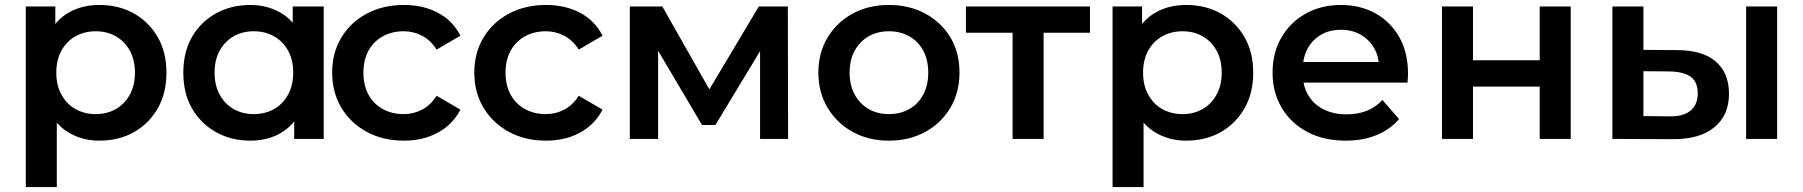

<svg xmlns="http://www.w3.org/2000/svg" viewBox="-20 -560 7268 774"><path d="M380 7Q315 7 261.5 -23Q208 -53 176.5 -113.5Q145 -174 145 -267Q145 -361 175.5 -421Q206 -481 259 -510.5Q312 -540 380 -540Q459 -540 519.5 -506Q580 -472 615.5 -411Q651 -350 651 -267Q651 -184 615.5 -122.5Q580 -61 519.5 -27Q459 7 380 7ZM84 194V-534H203V-408L199 -266L209 -124V194ZM366 -100Q411 -100 446.5 -120Q482 -140 503 -178Q524 -216 524 -267Q524 -319 503 -356.5Q482 -394 446.5 -414Q411 -434 366 -434Q321 -434 285 -414Q249 -394 228 -356.5Q207 -319 207 -267Q207 -216 228 -178Q249 -140 285 -120Q321 -100 366 -100Z M989 7Q912 7 850.5 -27.5Q789 -62 754 -123Q719 -184 719 -267Q719 -350 754 -411Q789 -472 850.5 -506Q912 -540 989 -540Q1055 -540 1108 -510.5Q1161 -481 1192.5 -421Q1224 -361 1224 -267Q1224 -174 1193.5 -113.5Q1163 -53 1110.5 -23Q1058 7 989 7ZM1003 -100Q1048 -100 1084 -120Q1120 -140 1141 -178Q1162 -216 1162 -267Q1162 -319 1141 -356.5Q1120 -394 1084 -414Q1048 -434 1003 -434Q958 -434 922.5 -414Q887 -394 866 -356.5Q845 -319 845 -267Q845 -216 866 -178Q887 -140 922.5 -120Q958 -100 1003 -100ZM1166 0V-126L1170 -268L1160 -410V-534H1285V0Z M1608 7Q1524 7 1458.5 -28.5Q1393 -64 1356 -126Q1319 -188 1319 -267Q1319 -347 1356 -408.5Q1393 -470 1458.5 -505Q1524 -540 1608 -540Q1686 -540 1745.5 -508.5Q1805 -477 1836 -416L1740 -360Q1716 -398 1681.5 -416Q1647 -434 1607 -434Q1561 -434 1524 -414Q1487 -394 1466 -356.5Q1445 -319 1445 -267Q1445 -215 1466 -177.5Q1487 -140 1524 -120Q1561 -100 1607 -100Q1647 -100 1681.5 -118Q1716 -136 1740 -174L1836 -118Q1805 -58 1745.5 -25.5Q1686 7 1608 7Z M2181 7Q2097 7 2031.5 -28.5Q1966 -64 1929 -126Q1892 -188 1892 -267Q1892 -347 1929 -408.5Q1966 -470 2031.5 -505Q2097 -540 2181 -540Q2259 -540 2318.5 -508.5Q2378 -477 2409 -416L2313 -360Q2289 -398 2254.5 -416Q2220 -434 2180 -434Q2134 -434 2097 -414Q2060 -394 2039 -356.5Q2018 -319 2018 -267Q2018 -215 2039 -177.5Q2060 -140 2097 -120Q2134 -100 2180 -100Q2220 -100 2254.5 -118Q2289 -136 2313 -174L2409 -118Q2378 -58 2318.5 -25.5Q2259 7 2181 7Z M2519 0V-534H2650L2865 -155H2813L3039 -534H3156L3157 0H3044V-400L3064 -387L2864 -56H2810L2609 -396L2633 -402V0Z M3563 7Q3481 7 3417 -28.5Q3353 -64 3316 -126Q3279 -188 3279 -267Q3279 -347 3316 -408.5Q3353 -470 3417 -505Q3481 -540 3563 -540Q3646 -540 3710.5 -505Q3775 -470 3811.5 -409Q3848 -348 3848 -267Q3848 -188 3811.5 -126Q3775 -64 3710.5 -28.5Q3646 7 3563 7ZM3563 -100Q3609 -100 3645 -120Q3681 -140 3701.5 -178Q3722 -216 3722 -267Q3722 -319 3701.5 -356.5Q3681 -394 3645 -414Q3609 -434 3564 -434Q3518 -434 3482.5 -414Q3447 -394 3426 -356.5Q3405 -319 3405 -267Q3405 -216 3426 -178Q3447 -140 3482.5 -120Q3518 -100 3563 -100Z M4062 0V-458L4091 -428H3874V-534H4374V-428H4158L4187 -458V0Z M4761 7Q4696 7 4642.5 -23Q4589 -53 4557.5 -113.5Q4526 -174 4526 -267Q4526 -361 4556.5 -421Q4587 -481 4640 -510.5Q4693 -540 4761 -540Q4840 -540 4900.5 -506Q4961 -472 4996.5 -411Q5032 -350 5032 -267Q5032 -184 4996.5 -122.5Q4961 -61 4900.5 -27Q4840 7 4761 7ZM4465 194V-534H4584V-408L4580 -266L4590 -124V194ZM4747 -100Q4792 -100 4827.5 -120Q4863 -140 4884 -178Q4905 -216 4905 -267Q4905 -319 4884 -356.5Q4863 -394 4827.5 -414Q4792 -434 4747 -434Q4702 -434 4666 -414Q4630 -394 4609 -356.5Q4588 -319 4588 -267Q4588 -216 4609 -178Q4630 -140 4666 -120Q4702 -100 4747 -100Z M5405 7Q5316 7 5249.5 -28.5Q5183 -64 5146.5 -126Q5110 -188 5110 -267Q5110 -347 5145.5 -408.5Q5181 -470 5243.5 -505Q5306 -540 5386 -540Q5464 -540 5525 -506Q5586 -472 5621 -410Q5656 -348 5656 -264Q5656 -256 5655.5 -246Q5655 -236 5654 -227H5209V-310H5588L5539 -284Q5540 -330 5520 -365Q5500 -400 5465.5 -420Q5431 -440 5386 -440Q5340 -440 5305.5 -420Q5271 -400 5251.5 -364.5Q5232 -329 5232 -281V-261Q5232 -213 5254 -176Q5276 -139 5316 -119Q5356 -99 5408 -99Q5453 -99 5489 -113Q5525 -127 5553 -157L5620 -80Q5584 -38 5529.5 -15.5Q5475 7 5405 7Z M5793 0V-534H5918V-317H6187V-534H6312V0H6187V-211H5918V0Z M7019 0V-534H7144V0ZM6740 -358Q6843 -358 6896.5 -312Q6950 -266 6950 -182Q6950 -95 6890.5 -46.5Q6831 2 6722 1L6480 0V-534H6605V-359ZM6711 -91Q6766 -90 6795 -114Q6824 -138 6824 -184Q6824 -230 6795.5 -250.5Q6767 -271 6711 -272L6605 -273V-92Z"/></svg>

Font: MOST Montserrat SemiBold
Style: Regular
Weight: 600
Designer: Julieta Ulanovsky
Foundry: Julieta Ulanovsky
Version: Version 8.000;March 11, 2024;FontCreator 15.0.0.2926 64-bit